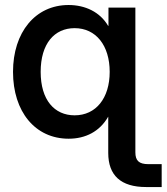

<svg xmlns="http://www.w3.org/2000/svg" viewBox="-20 -546 668 770"><path d="M255.4 10.3C322.8 10.3 379.9 -18.6 413.6 -77.6H414.1V67.4C414.1 157.2 464.4 204.1 565.9 204.1H628.4V112.3H575.2C537.1 112.3 522.9 98.1 522.9 64.9V-515.6H415V-442.4H413.6C380.9 -498 321.8 -525.9 254.9 -525.9C122.1 -525.9 32.2 -417 32.2 -257.8C32.2 -98.1 121.1 10.3 255.4 10.3ZM279.3 -83.5C198.2 -83.5 143.1 -145 143.1 -257.8C143.1 -371.1 198.2 -433.1 279.3 -433.1C364.7 -433.1 419.9 -363.8 419.9 -257.8C419.9 -152.3 364.7 -83.5 279.3 -83.5Z"/></svg>

Font: Raveo Display Display Medium
Style: Regular
Weight: 500
Designer: Jakub Foglar, Rasmus Andersson (Inter)
Foundry: Jakubfoglar.com
Version: Version 1.100;Glyphs 3.2.3 (3260)